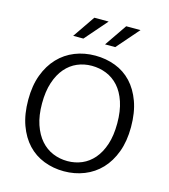

<svg xmlns="http://www.w3.org/2000/svg" viewBox="-122 -930 910 1036"><g transform="rotate(15 333.0 -412.5)"><path d="M369 -710 454 -834H534L426 -710ZM191 -710 276 -834H356L248 -710ZM335 -638Q395 -638 447.5 -618Q500 -598 538 -557.5Q576 -517 598 -456.5Q620 -396 620 -315Q620 -236 597.5 -175.5Q575 -115 536 -74Q497 -33 444 -12Q391 9 331 9Q271 9 218.5 -11.5Q166 -32 128 -72.5Q90 -113 68 -173.5Q46 -234 46 -315Q46 -394 68.5 -454Q91 -514 130 -555Q169 -596 221.5 -617Q274 -638 335 -638ZM123 -315Q123 -247 140 -197Q157 -147 186 -114Q215 -81 253.5 -65Q292 -49 335 -49Q378 -49 415.5 -65Q453 -81 481.5 -114Q510 -147 526.5 -197Q543 -247 543 -315Q543 -384 526 -434.5Q509 -485 480 -517Q451 -549 412.5 -564.5Q374 -580 331 -580Q288 -580 250.5 -564Q213 -548 184.5 -515Q156 -482 139.5 -432Q123 -382 123 -315Z"/></g></svg>

Font: Mukta Light
Style: Regular
Weight: 300
Designer: Girish Dalvi and Yashodeep Gholap
Foundry: Ek Type
Version: Version 2.538;PS 1.002;hotconv 16.6.51;makeotf.lib2.5.65220;